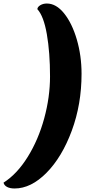

<svg xmlns="http://www.w3.org/2000/svg" viewBox="-144 -845 535 1090"><path d="M122 -825Q175 -825 220 -769Q265 -713 292 -621Q319 -529 319 -426Q319 -253 263.5 -103Q208 47 120 136Q32 225 -61 225Q-87 225 -103.5 216.5Q-120 208 -124 192Q-47 143 13.5 45.5Q74 -52 107 -173Q140 -294 140 -411Q140 -547 122 -650.5Q104 -754 68 -793Q69 -806 85 -815.5Q101 -825 122 -825Z"/></svg>

Font: Sansita ExtraBold Italic
Style: Regular
Weight: 800
Italic angle: -11°
Designer: Pablo Cosgaya
Foundry: Omnibus-Type
Version: Version 1.006